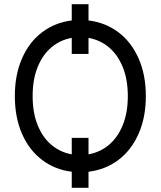

<svg xmlns="http://www.w3.org/2000/svg" viewBox="-20 -812 766 916"><path d="M402.3 -75.7Q457 -85.4 499.3 -120.6Q541.5 -155.8 565.7 -215.1Q589.8 -274.4 589.8 -353.5Q589.8 -432.6 565.7 -491.9Q541.5 -551.3 499.3 -586.4Q457 -621.6 402.3 -631.3V-554.7H322.3V-631.3Q267.6 -621.6 225.6 -586.4Q183.6 -551.3 159.7 -492.2Q135.7 -433.1 135.7 -353.5Q135.7 -273.9 159.7 -214.8Q183.6 -155.8 225.6 -120.6Q267.6 -85.4 322.3 -75.7V-154.3H402.3ZM402.3 -714.4Q482.9 -704.6 544.7 -658.2Q606.4 -611.8 641.1 -533.4Q675.8 -455.1 675.8 -353.5Q675.8 -252 641.1 -173.6Q606.4 -95.2 544.7 -48.8Q482.9 -2.4 402.3 7.3V84H322.3V7.3Q242.2 -2.4 180.7 -49.1Q119.1 -95.7 85 -173.8Q50.8 -252 50.8 -353.5Q50.8 -455.1 85 -533.2Q119.1 -611.3 180.7 -658Q242.2 -704.6 322.3 -714.4V-792H402.3Z"/></svg>

Font: Pretendard Std
Style: Regular
Weight: 400
Designer: Base glyphs from Inter by Rasmus Andersson; Hangeul glyphs from Noto Sans CJK(Source Han Sans) by Jang Soo-young and Kan
Foundry: Kil Hyung-jin
Version: Version 1.309